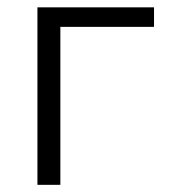

<svg xmlns="http://www.w3.org/2000/svg" viewBox="-20 -516 478 536"><path d="M84.5 0V-495.5H410V-441H148.5V0Z"/></svg>

Font: Heraclito Light
Style: Regular
Weight: 300
Designer: Kostas Bartsokas (font) & Cristiano Sobral (main changes)
Foundry: Kostas Bartsokas (font) & Cristiano Sobral (main changes)
Version: Version 1.00;July 8, 2020;FontCreator 13.0.0.2655 64-bit